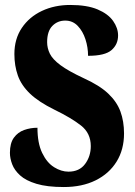

<svg xmlns="http://www.w3.org/2000/svg" viewBox="-20 -744 544 774"><path d="M237 10Q170 10 127 -3Q84 -16 61 -37Q38 -58 29 -82Q20 -106 20 -128Q20 -167 36 -189Q52 -211 77.5 -220Q103 -229 131 -229Q131 -167 150 -127.5Q169 -88 198 -70Q227 -52 256 -52Q300 -52 323 -83Q346 -114 346 -155Q346 -207 306.5 -238Q267 -269 199 -302Q136 -333 101 -366.5Q66 -400 52 -439.5Q38 -479 38 -526Q38 -587 68 -631.5Q98 -676 149 -700Q200 -724 263 -724Q331 -724 373.5 -706Q416 -688 436 -659.5Q456 -631 456 -601Q456 -565 429.5 -542Q403 -519 335 -519Q335 -553 324.5 -585.5Q314 -618 293.5 -639.5Q273 -661 243 -661Q212 -661 191 -639.5Q170 -618 170 -574Q170 -550 181 -527.5Q192 -505 223.5 -481.5Q255 -458 317 -429Q381 -400 416 -367Q451 -334 465.5 -294.5Q480 -255 480 -206Q480 -141 450 -92.5Q420 -44 365.5 -17Q311 10 237 10Z"/></svg>

Font: Noto Serif Tamil ExtraCondensed Black
Style: Regular
Weight: 900
Width: 2
Designer: Indian Type Foundry, Tom Grace, and the Monotype Design Team
Foundry: Monotype Imaging Inc.
Version: Version 2.004; ttfautohint (v1.8.4.7-5d5b)